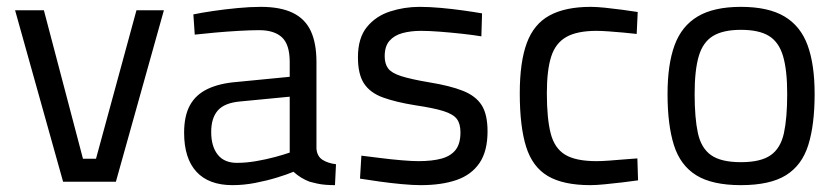

<svg xmlns="http://www.w3.org/2000/svg" viewBox="-20 -530 2446 560"><path d="M164 0 24 -500H108L222 -67H260L378 -500H458L318 0Z M658 10Q589 10 553 -29Q517 -68 517 -143Q517 -192 534 -223Q551 -254 585.5 -270.5Q620 -287 671 -291L825 -306V-349Q825 -400 802.5 -421Q780 -442 736 -442Q711 -442 676.5 -440Q642 -438 608 -435Q574 -432 548 -429L544 -488Q568 -493 602 -498Q636 -503 673 -506.5Q710 -510 741 -510Q798 -510 834 -492.5Q870 -475 886.5 -439.5Q903 -404 903 -349V-96Q905 -74 920.5 -64Q936 -54 960 -51L957 10Q943 10 930 9Q917 8 905.5 5.5Q894 3 883 0Q870 -5 858.5 -12Q847 -19 836 -29Q817 -21 787.5 -12Q758 -3 724.5 3.5Q691 10 658 10ZM671 -55Q698 -55 727 -60Q756 -65 782 -72Q808 -79 825 -85V-248L680 -234Q635 -230 615.5 -208Q596 -186 596 -145Q596 -103 615 -79Q634 -55 671 -55Z M1207 10Q1184 10 1151.5 7Q1119 4 1087 -0.5Q1055 -5 1030 -9L1034 -76Q1059 -73 1090.5 -69Q1122 -65 1152 -62.5Q1182 -60 1200 -60Q1241 -60 1268 -67.5Q1295 -75 1309 -93Q1323 -111 1323 -144Q1323 -169 1312.5 -183Q1302 -197 1273.5 -206Q1245 -215 1191 -223Q1135 -232 1097.5 -245.5Q1060 -259 1042 -286Q1024 -313 1024 -363Q1024 -419 1050 -451Q1076 -483 1117.5 -496.5Q1159 -510 1204 -510Q1232 -510 1265.5 -507Q1299 -504 1331 -499.5Q1363 -495 1386 -491L1384 -424Q1360 -428 1328 -431.5Q1296 -435 1264 -437.5Q1232 -440 1208 -440Q1178 -440 1154 -433.5Q1130 -427 1116 -411Q1102 -395 1102 -366Q1102 -344 1112 -330.5Q1122 -317 1150 -308Q1178 -299 1231 -290Q1293 -280 1330.5 -265Q1368 -250 1385 -223Q1402 -196 1402 -147Q1402 -89 1378.5 -54.5Q1355 -20 1311.5 -5Q1268 10 1207 10Z M1702 10Q1623 10 1578 -16.5Q1533 -43 1514.5 -102Q1496 -161 1496 -258Q1496 -349 1516.5 -404.5Q1537 -460 1583 -485Q1629 -510 1703 -510Q1720 -510 1744.5 -507.5Q1769 -505 1795 -501.5Q1821 -498 1840 -495L1837 -431Q1820 -433 1798 -435Q1776 -437 1755 -438.5Q1734 -440 1720 -440Q1663 -440 1631.5 -422Q1600 -404 1587.5 -364.5Q1575 -325 1575 -258Q1575 -185 1586 -141.5Q1597 -98 1628 -79Q1659 -60 1720 -60Q1734 -60 1755.5 -61.5Q1777 -63 1799.5 -65Q1822 -67 1839 -68L1841 -4Q1821 -1 1795 2Q1769 5 1744 7.5Q1719 10 1702 10Z M2141 10Q2057 10 2010.5 -19Q1964 -48 1945.5 -107Q1927 -166 1927 -256Q1927 -342 1947.5 -398Q1968 -454 2015 -482Q2062 -510 2141 -510Q2221 -510 2268 -482Q2315 -454 2335.5 -398Q2356 -342 2356 -256Q2356 -166 2337.5 -107Q2319 -48 2272.5 -19Q2226 10 2141 10ZM2141 -57Q2199 -57 2228 -77.5Q2257 -98 2266.5 -142Q2276 -186 2276 -256Q2276 -325 2264 -366Q2252 -407 2223 -425Q2194 -443 2141 -443Q2089 -443 2059.5 -425Q2030 -407 2018 -366Q2006 -325 2006 -256Q2006 -186 2015.5 -142Q2025 -98 2054 -77.5Q2083 -57 2141 -57Z"/></svg>

Font: Cairo
Style: Regular
Weight: 400
Designer: Mohamed Gaber, Accademia di Belle Arti di Urbino
Foundry: Kief Type Foundry, Accademia di Belle Arti di Urbino
Version: Version 3.120